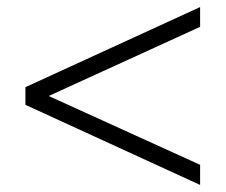

<svg xmlns="http://www.w3.org/2000/svg" viewBox="-20 -559 640 544"><path d="M547 -35 52 -262V-312L547 -539V-483L118 -287L547 -92Z"/></svg>

Font: Winston Light
Style: Regular
Weight: 300
Designer: Original fonts by Vernon Adams / Changes by Cristiano Sobral
Foundry: Original fonts by Vernon Adams / Changes by Cristiano Sobral
Version: Version 2.503;July 17, 2020;FontCreator 13.0.0.2655 64-bit